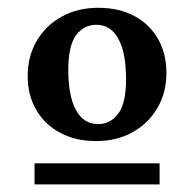

<svg xmlns="http://www.w3.org/2000/svg" viewBox="-20 -705 498 492"><path d="M68.5 -232.5V-286.5H389V-232.5ZM231.5 -387Q263 -387 283 -413.8Q303 -440.5 303 -502Q303 -570 283.2 -605.8Q263.5 -641.5 227 -641.5Q195 -641.5 175 -614.8Q155 -588 155 -526Q155 -458.5 174.8 -422.8Q194.5 -387 231.5 -387ZM226.5 -343.5Q173.5 -343.5 134 -364.8Q94.5 -386 72.8 -423.5Q51 -461 51 -509.5Q51 -561 74.2 -600.5Q97.5 -640 138.2 -662.5Q179 -685 232 -685Q285 -685 324.2 -664Q363.5 -643 385 -605.2Q406.5 -567.5 406.5 -518Q406.5 -467.5 383.2 -428Q360 -388.5 319.5 -366Q279 -343.5 226.5 -343.5Z"/></svg>

Font: Newsreader 24pt SemiBold
Style: Regular
Weight: 600
Designer: Hugues Gentile
Foundry: Production Type
Version: Version 1.003